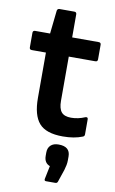

<svg xmlns="http://www.w3.org/2000/svg" viewBox="-96 -674 587 976"><g transform="rotate(10 197.5 -186.0)"><path d="M258 12Q171 12 135.5 -29Q100 -70 100 -159V-393H27Q15 -393 15 -405V-480Q15 -492 27 -492H104L117 -612Q119 -623 130 -623H206Q218 -623 218 -611V-492H355Q367 -492 367 -480V-405Q367 -393 355 -393H218V-165Q218 -125 233 -107Q248 -89 283 -89Q301 -89 319.5 -93Q338 -97 354 -104Q368 -109 368 -95V-18Q368 -8 359 -5Q317 12 258 12ZM214 251Q204 251 206 240L220 172Q190 161 190 124V107Q190 83 204.5 69.5Q219 56 245 56Q305 56 305 107V126Q305 140 302.5 152Q300 164 296 178L274 243Q271 251 262 251Z"/></g></svg>

Font: Sofia Sans
Style: Bold
Weight: 700
Designer: Botio Nikoltchev, Ani Petrova
Foundry: lettersoup
Version: Version 4.100; ttfautohint (v1.8.4.7-5d5b)